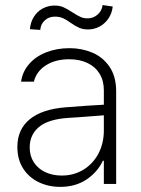

<svg xmlns="http://www.w3.org/2000/svg" viewBox="-20 -729 558 761"><path d="M240.2 -303.7Q276.4 -306.6 319.3 -309.6Q362.3 -312.5 391.6 -314V-371.1Q391.6 -408.7 375 -436.3Q358.4 -463.9 327.4 -479Q296.4 -494.1 253.9 -494.1Q199.7 -494.1 162.1 -470.2Q124.5 -446.3 114.3 -405.3H63.5Q69.3 -445.3 95.5 -475.3Q121.6 -505.4 163.3 -521.7Q205.1 -538.1 255.9 -538.1Q303.7 -538.1 345.7 -520.5Q387.7 -502.9 414.1 -464.4Q440.4 -425.8 440.4 -367.2V0H391.6V-91.8H387.7Q366.2 -46.4 322.5 -17.3Q278.8 11.7 218.8 11.7Q171.9 11.7 133.1 -7.1Q94.2 -25.9 71.5 -61.5Q48.8 -97.2 48.8 -146.5Q48.8 -216.3 97.9 -256.3Q147 -296.4 240.2 -303.7ZM224.6 -33.2Q272.9 -33.2 311 -56.6Q349.1 -80.1 370.4 -120.8Q391.6 -161.6 391.6 -211.9V-272L359.4 -269.5Q279.8 -263.2 250 -261.7Q170.9 -256.3 134.3 -225.6Q97.7 -194.8 97.7 -144.5Q97.7 -110.8 114.3 -85.4Q130.9 -60.1 159.7 -46.6Q188.5 -33.2 224.6 -33.2ZM196.3 -707Q216.3 -707 231.7 -700.2Q247.1 -693.4 267.6 -679.7Q286.6 -667.5 299.1 -661.9Q311.5 -656.2 327.1 -656.2Q349.6 -656.2 366.7 -671.1Q383.8 -686 386.7 -709L426.8 -703.1Q423.8 -676.3 409.9 -655.8Q396 -635.3 374.8 -623.8Q353.5 -612.3 329.1 -612.3Q308.6 -612.3 293.7 -618.9Q278.8 -625.5 259.8 -638.7Q243.2 -650.9 229.5 -657Q215.8 -663.1 197.3 -663.1Q173.8 -663.1 157.5 -648.2Q141.1 -633.3 139.6 -610.4L98.6 -613.3Q100.6 -640.1 113.8 -661.6Q127 -683.1 148.7 -695.1Q170.4 -707 196.3 -707Z"/></svg>

Font: Pretendard GOV ExtraLight
Style: Regular
Weight: 200
Designer: Base glyphs from Inter by Rasmus Andersson; Hangeul glyphs from Noto Sans CJK(Source Han Sans) by Jang Soo-young and Kan
Foundry: Kil Hyung-jin
Version: Version 1.309